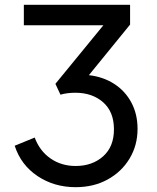

<svg xmlns="http://www.w3.org/2000/svg" viewBox="-20 -765 650 797"><path d="M294 12Q205 12 136 -34Q67 -80 41 -160L124 -194Q145 -138 190 -107Q235 -76 294 -76Q363 -76 408 -116Q453 -156 453 -228Q453 -301 408 -340.5Q363 -380 293 -380Q258 -380 231 -372L210 -417L409 -660H79V-745H520V-663L349 -453Q409 -446 454.5 -416.5Q500 -387 525.5 -339Q551 -291 551 -230Q551 -162 518 -107Q485 -52 427 -20Q369 12 294 12Z"/></svg>

Font: Pitagon Sans Text Medium
Style: Regular
Weight: 500
Designer: Travis Tran
Foundry: Pitagon
Version: Version 1.000; ttfautohint (v1.8.4.7-5d5b);gftools[0.9.26]